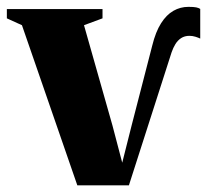

<svg xmlns="http://www.w3.org/2000/svg" viewBox="-40 -539 604 560"><path d="M185.5 1.5 24 -465.5 -20 -485.5V-512.5H259V-485.5L205 -465.5L288 -173L316.5 -64.5L344 -173.5L404 -406Q414 -446.5 429.8 -471.2Q445.5 -496 465.8 -507.5Q486 -519 509.5 -519Q525 -519 532.2 -517.5Q539.5 -516 544 -513V-426.5Q539 -429 530.2 -431.8Q521.5 -434.5 512.5 -434.5Q498.5 -434.5 488.2 -427.8Q478 -421 471.5 -410.2Q465 -399.5 460.5 -386.5L336 1.5Z"/></svg>

Font: Merriweather 120pt ExtraBold
Style: Regular
Weight: 800
Version: Version 2.100